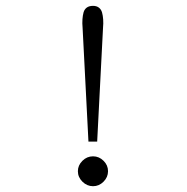

<svg xmlns="http://www.w3.org/2000/svg" viewBox="-20 -623 640 656"><path d="M312 -139.2 332 -527.8Q333.5 -543 332.5 -556.6Q331.5 -570.3 328.6 -580.6Q325.7 -590.8 317.9 -596.9Q310.1 -603 297.9 -603Q284.7 -603 276.6 -597.2Q268.6 -591.3 265.6 -581.1Q262.7 -570.8 261.7 -557.1Q260.7 -543.5 262.2 -527.8L282.2 -139.2ZM246.1 -38.1Q246.1 -58.1 261.5 -73.5Q276.9 -88.9 297.9 -88.9Q318.4 -88.9 333.7 -73.7Q349.1 -58.6 349.1 -38.1Q349.1 -17.6 333.7 -2.2Q318.4 13.2 297.9 13.2Q277.3 13.2 261.7 -2.2Q246.1 -17.6 246.1 -38.1Z"/></svg>

Font: Compagnon Roman
Style: Regular
Weight: 400
Designer: Juliette Duhe, Lea Pradine
Foundry: Velvetyne Type Foundry
Version: Version 1.000;PS 001.000;hotconv 1.0.88;makeotf.lib2.5.64775